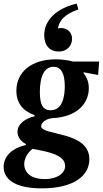

<svg xmlns="http://www.w3.org/2000/svg" viewBox="-49 -805 565 1055"><path d="M180 230C356 230 442 161 442 70C442 -87 177 -58 177 -112C177 -126 195 -151 239 -156C369 -161 439 -233 439 -320C439 -365 421 -387 410 -405V-408L490 -393L496 -467H352C324 -474 293 -479 258 -479C121 -479 41 -407 41 -306C41 -222 97 -188 141 -172V-166C93 -156 47 -124 47 -81C47 -51 69 -25 93 -14V-8C6 12 -29 62 -29 112C-29 173 23 230 180 230ZM130 13C225 30 309 48 309 108C309 144 269 179 197 179C112 179 84 136 84 97C84 65 105 30 130 13ZM229 -199C186 -199 170 -231 170 -300C170 -390 197 -438 245 -438C284 -438 307 -406 307 -331C307 -277 295 -199 229 -199ZM273 -522C324 -522 347 -558 347 -592C347 -627 321 -651 286 -651C279 -651 275 -650 269 -648C280 -713 339 -738 382 -753L372 -785C267 -761 194 -698 194 -612C194 -558 222 -522 273 -522Z"/></svg>

Font: STIX Two Text
Style: Bold Italic
Weight: 700
Italic angle: -12°
Designer: Ross Mills, John Hudson & Paul Hanslow, Tiro Typeworks Ltd; with prior portions MicroPress Inc. and Coen Hoffman, Elsevi
Foundry: Tiro Typeworks Ltd
Version: Version 2.13 b171